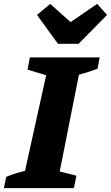

<svg xmlns="http://www.w3.org/2000/svg" viewBox="-39 -970 572 990"><path d="M-19 0 -7 -58Q17 -68 41 -75.5Q65 -83 90 -89L199 -582L103 -611L115 -674H475L464 -616Q439 -606 415 -598.5Q391 -591 368 -585L269 -86L355 -64L342 0ZM260 -744 152 -893 220 -950 325 -856 462 -950 513 -893 366 -744Z"/></svg>

Font: Piazzolla Thin Black
Style: Italic
Weight: 900
Italic angle: -11.3°
Version: Version 2.005